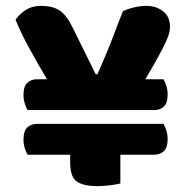

<svg xmlns="http://www.w3.org/2000/svg" viewBox="-20 -629 637 654"><path d="M74 -254Q69 -262 64.5 -276Q60 -290 60 -305Q60 -335 73 -347Q86 -359 106 -359H140Q108 -413 79 -466Q50 -519 33 -562Q45 -580 67 -594.5Q89 -609 120 -609Q158 -609 182 -594Q206 -579 227 -536L306 -376H312Q325 -406 335.5 -430.5Q346 -455 355.5 -479Q365 -503 375 -530Q385 -557 399 -591Q416 -599 437.5 -604Q459 -609 479 -609Q511 -609 535 -591Q559 -573 559 -538Q559 -529 556.5 -517.5Q554 -506 545 -486.5Q536 -467 519.5 -436.5Q503 -406 475 -359H537Q542 -350 546.5 -337Q551 -324 551 -307Q551 -278 538 -266Q525 -254 505 -254ZM74 -102Q69 -110 64.5 -124Q60 -138 60 -153Q60 -183 73 -195Q86 -207 106 -207H537Q542 -198 546.5 -185Q551 -172 551 -155Q551 -126 538 -114Q525 -102 505 -102H390V-4Q379 -1 356 2Q333 5 311 5Q265 5 242 -10.5Q219 -26 219 -76V-102Z"/></svg>

Font: Baloo Chettan
Style: Regular
Weight: 400
Designer: Maithili Shingre and Ek Type
Foundry: Ek Type
Version: Version 1.443;PS 1.000;hotconv 16.6.51;makeotf.lib2.5.65220;